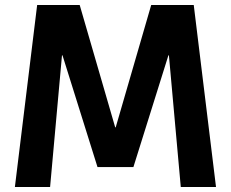

<svg xmlns="http://www.w3.org/2000/svg" viewBox="-20 -750 926 770"><path d="M39.7 0 129 -730H299.6L442 -239.3H444L586.4 -730H757L846.3 0H705L657.4 -528.1H655.4L515 -80H371L230.6 -528.1H228.6L180.9 0Z"/></svg>

Font: M PLUS 2 Thin
Style: Regular
Weight: 100
Designer: Coji Morishita
Foundry: UNDERFOREST DESIGN
Version: Version 1.001